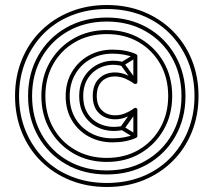

<svg xmlns="http://www.w3.org/2000/svg" viewBox="-20 -723 852 766"><path d="M406 -27Q497 -27 568 -67.5Q639 -108 679.5 -179Q720 -250 720 -340Q720 -340 720 -340Q720 -340 720 -340Q720 -430 679.5 -501Q639 -572 568 -612.5Q497 -653 406 -653Q406 -653 406 -653Q406 -653 406 -653Q315 -653 244 -612.5Q173 -572 132.5 -501Q92 -430 92 -340Q92 -340 92 -340Q92 -340 92 -340Q92 -250 132.5 -179Q173 -108 244 -67.5Q315 -27 406 -27Q406 -27 406 -27Q406 -27 406 -27ZM469 -204 467 -220Q424 -212 388.5 -224.5Q353 -237 332.5 -266.5Q312 -296 312 -340Q312 -340 312 -340Q312 -340 312 -340Q312 -384 333.5 -414.5Q355 -445 390.5 -457.5Q426 -470 466 -460L470 -476Q425 -487 385 -472.5Q345 -458 320.5 -423.5Q296 -389 296 -340Q296 -340 296 -340Q296 -340 296 -340Q296 -291 319.5 -257.5Q343 -224 382.5 -209.5Q422 -195 469 -204ZM406 -43Q406 -43 406 -43Q406 -43 406 -43Q319 -43 251.5 -81.5Q184 -120 146 -187Q108 -254 108 -340Q108 -340 108 -340Q108 -340 108 -340Q108 -426 146 -493Q184 -560 251.5 -598.5Q319 -637 406 -637Q406 -637 406 -637Q406 -637 406 -637Q493 -637 560.5 -598.5Q628 -560 666 -493Q704 -426 704 -340Q704 -340 704 -340Q704 -340 704 -340Q704 -254 666 -187Q628 -120 560.5 -81.5Q493 -43 406 -43ZM524 -493 516 -507 464 -475Q461 -473 460.5 -469.5Q460 -466 462 -463L514 -391L526 -401L474 -473Q473 -475 471 -467.5Q469 -460 472 -461ZM527 -280 513 -290 461 -217Q460 -214 460.5 -210.5Q461 -207 464 -205L516 -173L524 -187L472 -219Q469 -221 471 -213Q473 -205 475 -207ZM406 -77Q482 -77 540.5 -111.5Q599 -146 633 -205.5Q667 -265 667 -340Q667 -416 633 -475Q599 -534 540.5 -568.5Q482 -603 406 -603Q331 -603 272 -568.5Q213 -534 179 -475Q145 -416 145 -340Q145 -265 179 -205.5Q213 -146 272 -111.5Q331 -77 406 -77ZM517 -187Q477 -171 429 -171Q381 -171 342 -192Q303 -213 280.5 -251Q258 -289 258 -339Q258 -389 280.5 -427.5Q303 -466 342 -487.5Q381 -509 429 -509Q477 -509 517 -493L512 -500V-396L525 -403Q508 -414 485.5 -424Q463 -434 439 -434Q400 -434 375 -409.5Q350 -385 350 -340Q350 -295 375.5 -271Q401 -247 440 -247Q463 -247 485.5 -256.5Q508 -266 525 -279L512 -285V-180ZM406 7Q330 7 265.5 -18.5Q201 -44 154.5 -91Q108 -138 82 -201.5Q56 -265 56 -340Q56 -415 82 -478.5Q108 -542 154.5 -589Q201 -636 265.5 -661.5Q330 -687 406 -687Q483 -687 547 -661.5Q611 -636 657.5 -589Q704 -542 730 -478.5Q756 -415 756 -340Q756 -265 730 -201.5Q704 -138 657.5 -91Q611 -44 547 -18.5Q483 7 406 7ZM406 -93Q335 -93 279.5 -125Q224 -157 192.5 -213Q161 -269 161 -340Q161 -412 192.5 -467.5Q224 -523 279.5 -555Q335 -587 406 -587Q478 -587 533 -555Q588 -523 619.5 -467.5Q651 -412 651 -340Q651 -269 619.5 -213Q588 -157 533 -125Q478 -93 406 -93ZM523 -173Q525 -174 526.5 -176Q528 -178 528 -180V-285Q528 -290 523.5 -292Q519 -294 515 -291Q499 -279 479.5 -271Q460 -263 440 -263Q407 -263 386.5 -283Q366 -303 366 -340Q366 -378 386 -398Q406 -418 439 -418Q460 -418 480.5 -409Q501 -400 515 -389Q520 -387 524 -389Q528 -391 528 -396V-500Q528 -502 526.5 -504Q525 -506 523 -507Q483 -525 429 -525Q377 -525 334.5 -501.5Q292 -478 267 -436Q242 -394 242 -339Q242 -284 267 -242.5Q292 -201 334.5 -178Q377 -155 429 -155Q483 -155 523 -173ZM406 23Q486 23 552.5 -4Q619 -31 668.5 -80Q718 -129 745 -195.5Q772 -262 772 -340Q772 -418 745 -484.5Q718 -551 668.5 -600Q619 -649 552.5 -676Q486 -703 406 -703Q327 -703 260 -676Q193 -649 143.5 -600Q94 -551 67 -484.5Q40 -418 40 -340Q40 -262 67 -195.5Q94 -129 143.5 -80Q193 -31 260 -4Q327 23 406 23Z"/></svg>

Font: Tilt Prism
Style: Regular
Weight: 400
Version: Version 1.000